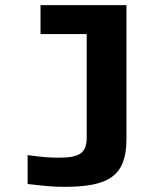

<svg xmlns="http://www.w3.org/2000/svg" viewBox="-20 -520 640 744"><path d="M207 91C172 91 135 88 87 81V193C148 200 184 204 228 204C401 204 470 163 470 18V-500H137V-388H316V12C316 74 288 91 207 91Z"/></svg>

Font: LT Wave Mono Bold
Style: Regular
Weight: 700
Designer: Daniel Lyons
Version: Version 2.5 (Glyphs App)